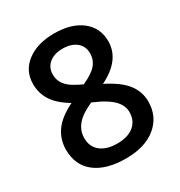

<svg xmlns="http://www.w3.org/2000/svg" viewBox="-172 -844 916 975"><g transform="rotate(-30 285.5 -356.5)"><path d="M285.2 -723.1Q386.7 -723.1 445.8 -676.5Q504.9 -629.9 504.9 -551.8Q504.9 -441.9 373 -377Q457 -335 492.4 -288.6Q527.8 -242.2 527.8 -185.1Q527.8 -96.7 462.9 -43.5Q397.9 9.8 287.1 9.8Q170.9 9.8 106.9 -40Q43 -89.8 43 -181.2Q43 -240.7 76.4 -288.3Q109.9 -335.9 186 -373Q120.6 -412.1 92.8 -455.6Q64.9 -499 64.9 -553.2Q64.9 -630.9 126 -677Q187 -723.1 285.2 -723.1ZM152.8 -185.1Q152.8 -134.3 188.5 -106.2Q224.1 -78.1 285.2 -78.1Q348.1 -78.1 383.1 -107.2Q418 -136.2 418 -186Q418 -225.6 385.7 -258.3Q353.5 -291 288.1 -318.8L273.9 -325.2Q209.5 -296.9 181.2 -262.9Q152.8 -229 152.8 -185.1ZM284.2 -634.8Q235.4 -634.8 205.6 -610.6Q175.8 -586.4 175.8 -544.9Q175.8 -519.5 186.5 -499.5Q197.3 -479.5 217.8 -463.1Q238.3 -446.8 287.1 -423.8Q345.7 -449.7 369.9 -478.3Q394 -506.8 394 -544.9Q394 -586.4 364 -610.6Q334 -634.8 284.2 -634.8Z"/></g></svg>

Font: Open Sans Semibold
Style: Regular
Weight: 600
Foundry: Ascender Corporation
Version: Version 1.10